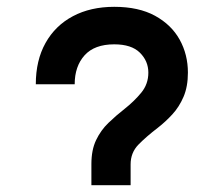

<svg xmlns="http://www.w3.org/2000/svg" viewBox="-20 -543 656 563"><path d="M248 0V-62Q248 -103.5 261.8 -132.2Q275.5 -161 297.8 -182.5Q320 -204 345 -223.5Q373.5 -246 394.2 -271.2Q415 -296.5 415 -330Q415 -364 390.2 -388.5Q365.5 -413 315 -413Q257 -413 228 -380.8Q199 -348.5 199 -296H85Q85 -366 113.5 -417Q142 -468 193.8 -495.5Q245.5 -523 315 -523Q386.5 -523 434.5 -496.8Q482.5 -470.5 506.8 -426.8Q531 -383 531 -330Q531 -289 518.2 -259.2Q505.5 -229.5 485.5 -207.8Q465.5 -186 443 -168.5Q409 -142.5 386 -119Q363 -95.5 363 -61V0Z"/></svg>

Font: Overpass Mono Light
Style: Regular
Weight: 300
Monospace: yes
Designer: Delve Withrington, Dave Bailey
Foundry: Delve Fonts LLC
Version: Version 4.000